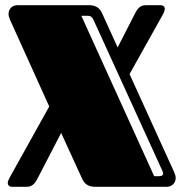

<svg xmlns="http://www.w3.org/2000/svg" viewBox="-20 -721 708 741"><path d="M298 -29C303 -19 314 0 347 0H624C639 0 658 -11 658 -34C658 -41 656 -48 652 -57L480 -435L608 -664C613 -673 616 -681 616 -687C616 -696 609 -701 599 -701H543C517 -701 508 -683 497 -661L434 -538L373 -672C368 -682 357 -701 324 -701H47C31 -701 13 -690 13 -667C13 -661 15 -653 19 -644L170 -310L18 -37C13 -28 10 -21 10 -15C10 -5 17 0 27 0H83C109 0 118 -19 129 -40L216 -208ZM607 -61C615 -45 604 -41 593 -41H575L294 -660H318C326 -660 334 -659 341 -644Z"/></svg>

Font: Fascinate Inline
Style: Regular
Weight: 900
Designer: Astigmatic (AOETI)
Foundry: Astigmatic (AOETI)
Version: Version 1.000